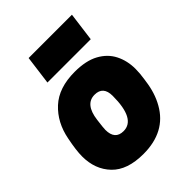

<svg xmlns="http://www.w3.org/2000/svg" viewBox="-222 -877 1003 1003"><g transform="rotate(-45 280.0 -375.5)"><path d="M470 -605H150L171 -765H491ZM241 14Q122 14 63.5 -47Q5 -108 5 -204Q5 -248 20 -322Q39 -421 105.5 -482.5Q172 -544 290 -544Q373 -544 425 -515.5Q477 -487 501.5 -438.5Q526 -390 526 -330Q526 -297 520 -259L518 -246Q508 -169 475 -111Q405 14 241 14ZM252 -144Q342 -144 342 -315Q342 -386 279 -386Q209 -386 196 -284Q189 -231 189 -216Q189 -144 252 -144Z"/></g></svg>

Font: Tanohe Sans ExtraBold
Style: Italic
Weight: 800
Designer: Village Type and Design LLC & Cristiano Sobral
Foundry: Cooper Hewitt Smithsonian Design Museum
Version: Version 1.00;September 29, 2021;FontCreator 13.0.0.2655 64-b